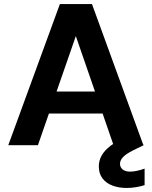

<svg xmlns="http://www.w3.org/2000/svg" viewBox="-20 -720 752 952"><path d="M21 0 277 -700H436L691 0H543L356 -541L168 0ZM134 -157 171 -266H531L567 -157ZM607 212Q570 212 538.5 200.5Q507 189 488.5 165Q470 141 470 105Q470 77 483.5 52Q497 27 528.5 2.5Q560 -22 616 -46L661 -65L692 0L641 25Q605 43 590 59Q575 75 575 92Q575 110 588.5 120.5Q602 131 625 131Q640 131 659 127Q678 123 697 116V198Q678 204 655 208Q632 212 607 212Z"/></svg>

Font: DM Sans 18pt ExtraBold
Style: Regular
Weight: 800
Designer: Colophon Foundry, Jonny Pinhorn
Foundry: Colophon Foundry
Version: Version 4.004;gftools[0.9.30]